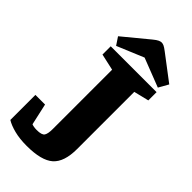

<svg xmlns="http://www.w3.org/2000/svg" viewBox="-269 -907 986 986"><g transform="rotate(45 224.0 -414.0)"><path d="M153 19Q102 19 63 9Q24 -1 0 -16V-198H70L96 -81Q99 -79 109.5 -77Q120 -75 132 -75Q169 -75 178 -89Q187 -103 187 -137V-568L97 -588V-648H430V-588L348 -568V-153Q348 -59 304 -20Q260 19 153 19ZM115 -669 87 -711 224 -824Q241 -838 251 -842.5Q261 -847 268 -847Q276 -847 285 -843Q294 -839 311 -826L448 -722L418 -669L261 -730Z"/></g></svg>

Font: Faustina Light ExtraBold
Style: Regular
Weight: 800
Version: Version 1.200